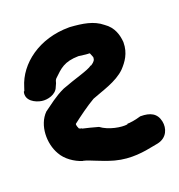

<svg xmlns="http://www.w3.org/2000/svg" viewBox="-96 -796 562 603"><g transform="rotate(-20 185.0 -494.5)"><path d="M-4 -578C-12 -549 19 -534 39 -531C58 -528 87 -535 95 -557L100 -568C102 -575 102 -577 106 -582C132 -607 147 -623 195 -624L219 -621C225 -620 228 -621 232 -620L238 -605C238 -596 235 -591 223 -583H221C207 -572 161 -561 117 -544C86 -530 61 -509 41 -495C7 -461 7 -399 30 -360C43 -336 70 -318 95 -310H97C119 -305 147 -289 190 -277C242 -263 289 -272 319 -278L335 -281C368 -288 378 -317 373 -341C367 -370 346 -380 314 -380H313L298 -376C289 -374 283 -373 273 -372H268L266 -370C247 -367 205 -374 180 -393C160 -399 145 -402 129 -406L126 -408H124C123 -409 120 -409 119 -410C118 -412 113 -423 115 -427C137 -444 168 -467 194 -482C226 -495 278 -508 308 -538C325 -556 343 -580 343 -616V-618C341 -641 334 -669 306 -688C278 -711 243 -716 201 -719H198C98 -719 23 -662 2 -591L-2 -579Z"/></g></svg>

Font: Stray Cat
Style: ExBlkExt
Weight: 1000
Version: Version 1.0